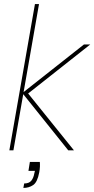

<svg xmlns="http://www.w3.org/2000/svg" viewBox="-20 -740 464 945"><path d="M316 0 90 -282 393 -521H424L115 -277L116 -283L344 0ZM26 0 152 -720H172L46 0ZM95 185 99 163Q123 163 134 149.5Q145 136 149 113L152 101H120L127 57H176Q177 66 176.5 80Q176 94 173 109Q164 157 143 171Q122 185 95 185Z"/></svg>

Font: DM Sans 10pt Thin
Style: Italic
Weight: 250
Italic angle: -10°
Version: Version 4.004;gftools[0.9.30]